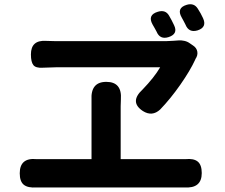

<svg xmlns="http://www.w3.org/2000/svg" viewBox="-20 -862 1040 888"><path d="M837.9 -748Q835.9 -751 830.1 -763.2Q824.2 -775.4 820.3 -781.2Q794.9 -825.2 843.8 -839.8Q877 -849.6 894.5 -822.3Q909.2 -799.8 918.9 -778.3Q938.5 -736.3 894.5 -721.7Q853.5 -709 837.9 -748ZM704.1 -715.8Q701.2 -720.7 695.3 -731.9Q689.5 -743.2 685.5 -749Q661.1 -793 710 -807.6Q745.1 -818.4 761.7 -790Q775.4 -766.6 785.2 -745.1Q804.7 -705.1 759.8 -690.4Q719.7 -677.7 704.1 -715.8ZM230.5 -671.9H752Q763.7 -671.9 781.2 -673.3Q798.8 -674.8 809.1 -675.3Q819.3 -675.8 833 -672.9Q846.7 -669.9 857.4 -662.1L873 -651.4Q889.6 -640.6 892.6 -623Q895.5 -605.5 883.8 -588.9Q883.8 -587.9 882.8 -585.9Q859.4 -535.2 814 -470.2Q768.6 -405.3 720.7 -355.5Q683.6 -321.3 640.6 -348.6Q577.1 -390.6 639.6 -448.2Q693.4 -503.9 720.7 -550.8H239.3Q219.7 -550.8 176.8 -548.8Q145.5 -546.9 134.3 -561Q123 -575.2 123 -610.4Q123 -677.7 193.4 -672.9Q206.1 -671.9 230.5 -671.9ZM832 4.9H149.4Q109.4 7.8 90.3 -7.3Q71.3 -22.5 71.3 -60.5Q71.3 -133.8 149.4 -126H403.3V-399.4Q398.4 -483.4 471.7 -483.4Q544.9 -483.4 539.1 -402.3Q538.1 -391.6 538.1 -370.1V-126H837.9Q876 -129.9 894.5 -114.7Q913.1 -99.6 913.1 -61.5Q913.1 10.7 832 4.9Z"/></svg>

Font: GenSenMaruGothic TW TTF Bold
Style: Regular
Weight: 700
Version: Version 1.301